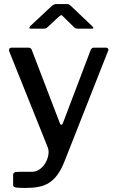

<svg xmlns="http://www.w3.org/2000/svg" viewBox="-20 -766 581 951"><path d="M106 165Q76 165 60.5 163Q45 161 45 150V99Q45 93 50.5 89Q56 85 73 85H138Q159 85 176.5 72.5Q194 60 205 41Q216 22 219.5 1.5Q223 -19 217 -35L26 -511Q23 -518 26 -524Q29 -530 39 -530H121Q127 -530 132 -526.5Q137 -523 138 -517L276 -157Q279 -148 284 -148Q289 -148 293 -160L429 -518Q431 -523 435 -526.5Q439 -530 445 -530H504Q512 -530 515.5 -524.5Q519 -519 515 -513L300 32Q284 73 265 99Q246 125 223 139.5Q200 154 171.5 159.5Q143 165 106 165ZM347 -631 295 -682Q287 -691 283.5 -691Q280 -691 270 -682L215 -631Q209 -626 205.5 -625Q202 -624 195 -624H133Q126 -624 125.5 -627.5Q125 -631 130 -637L235 -735Q240 -740 246 -743Q252 -746 262 -746H311Q319 -746 323.5 -742.5Q328 -739 332 -736L436 -637Q450 -624 434 -624H367Q361 -624 356 -625Q351 -626 347 -631Z"/></svg>

Font: Libre Franklin Thin Medium
Style: Regular
Weight: 500
Version: Version 3.000